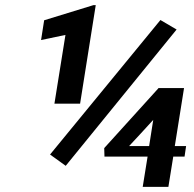

<svg xmlns="http://www.w3.org/2000/svg" viewBox="-20 -728 757 748"><path d="M140 -572 235 -592 192 -324H292L353 -708H344L152 -649ZM175 -126 236 -82 668 -613 605 -650ZM386 -151 387 -118H555L536 0H636L655 -118H699L705 -159H661L697 -385H597V-384ZM483 -159C514 -193 546 -226 577 -261L561 -159Z"/></svg>

Font: Aerodynamic
Style: Obl
Weight: 500
Designer: Google
Version: Version 2.000980; 2014